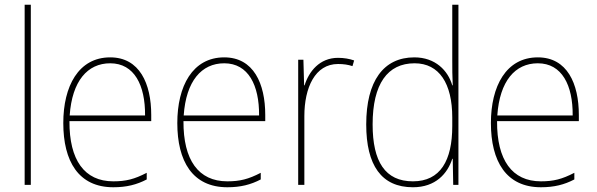

<svg xmlns="http://www.w3.org/2000/svg" viewBox="-20 -780 2517 810"><path d="M110 0V-760H84V0Z M445 -538C311 -538 247 -416 247 -261C247 -100 311 10 458 10C514 10 557 -1 599 -23V-51C547 -24 511 -15 458 -15C336 -15 272 -105 273 -269H618V-295C618 -427 569 -538 445 -538ZM445 -513C547 -513 593 -420 592 -293H274C284 -438 349 -513 445 -513Z M926 -538C792 -538 728 -416 728 -261C728 -100 792 10 939 10C995 10 1038 -1 1080 -23V-51C1028 -24 992 -15 939 -15C817 -15 753 -105 754 -269H1099V-295C1099 -427 1050 -538 926 -538ZM926 -513C1028 -513 1074 -420 1073 -293H755C765 -438 830 -513 926 -513Z M1406 -536C1328 -536 1283 -478 1265 -420H1263L1260 -528H1238V0H1264V-290C1264 -410 1309 -510 1406 -510C1430 -510 1449 -507 1467 -501L1474 -525C1454 -532 1431 -536 1406 -536Z M1722 10C1818 10 1868 -48 1888 -110H1890L1892 0H1914V-760H1888V-526C1888 -491 1888 -457 1890 -420H1888C1870 -482 1817 -538 1728 -538C1598 -538 1525 -438 1525 -255C1525 -83 1589 10 1722 10ZM1722 -15C1605 -15 1552 -98 1552 -255C1552 -426 1615 -513 1729 -513C1833 -513 1888 -428 1888 -284V-248C1888 -103 1838 -15 1722 -15Z M2249 -538C2115 -538 2051 -416 2051 -261C2051 -100 2115 10 2262 10C2318 10 2361 -1 2403 -23V-51C2351 -24 2315 -15 2262 -15C2140 -15 2076 -105 2077 -269H2422V-295C2422 -427 2373 -538 2249 -538ZM2249 -513C2351 -513 2397 -420 2396 -293H2078C2088 -438 2153 -513 2249 -513Z"/></svg>

Font: Noto Sans Malayalam SemiCondensed Thin
Style: Regular
Weight: 100
Width: 4
Designer: Jelle Bosma - Monotype Design Team
Foundry: Monotype Imaging Inc.
Version: Version 2.104